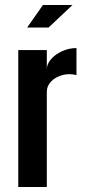

<svg xmlns="http://www.w3.org/2000/svg" viewBox="-20 -747 358 767"><path d="M53 0H167V-380Q167 -404 184.5 -421.8Q202 -439.5 229.2 -447Q256.5 -454.5 285.5 -447V-555Q256 -555 228.8 -542.8Q201.5 -530.5 184.2 -511Q167 -491.5 167 -469.5V-547H53ZM88.5 -637H174L269.5 -727H151.5Z"/></svg>

Font: League Gothic SemiExpanded
Style: Regular
Weight: 400
Width: 6
Designer: The League of Moveable Type
Version: Version 1.600; ttfautohint (v1.8.3)